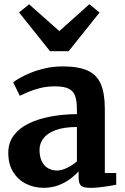

<svg xmlns="http://www.w3.org/2000/svg" viewBox="-20 -885 596 916"><path d="M19.5 -156.1Q19.5 -203.6 45 -238.2Q70.5 -272.8 115.5 -295.1Q160.5 -317.4 219.8 -328.7Q279.1 -340 346.9 -340.6V-363.6Q346.9 -402.2 338.8 -426.3Q330.6 -450.4 308 -461.7Q285.5 -473.1 242.5 -473.1Q204.2 -473.1 172 -465Q139.8 -456.9 115.1 -446.4Q90.4 -435.9 74.4 -428L42.9 -492.6Q51.8 -499.9 73.5 -512.4Q95.2 -524.9 126.7 -537.8Q158.3 -550.7 197.1 -559.4Q235.9 -568.2 278.7 -568.2Q355 -568.2 398.9 -547.9Q442.7 -527.6 461.4 -483.1Q480.1 -438.7 480.1 -366.1V-59.6H534.5V-3.8Q523.1 -1.2 501.7 2.3Q480.3 5.8 456.1 8.5Q431.9 11.2 412.2 11.2Q378.4 11.2 366.7 1.1Q355 -9.1 355 -40.6V-67.5Q342.5 -52.8 318.9 -34.3Q295.2 -15.8 262.2 -2.4Q229.2 11 187.9 11Q142.7 11 104.4 -8Q66 -27.1 42.8 -64.3Q19.5 -101.6 19.5 -156.1ZM252.3 -71.5Q274 -71.5 300.7 -84.6Q327.4 -97.6 346.9 -114.8V-279.1Q284.2 -279 244.7 -264Q205.2 -249.1 186.9 -224.6Q168.6 -200.2 168.6 -170.5Q168.6 -137.7 179.2 -115.8Q189.8 -93.8 208.7 -82.7Q227.6 -71.5 252.3 -71.5ZM118.8 -864.6 263.1 -736.7 406.4 -864.9 454.9 -825.2 307.6 -640.8H218.6L70.9 -825.6Z"/></svg>

Font: Merriweather 7pt Light
Style: Regular
Weight: 300
Designer: Eben Sorkin
Foundry: Eben Sorkin
Version: Version 2.200;gftools[0.9.31]